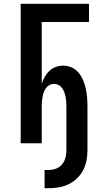

<svg xmlns="http://www.w3.org/2000/svg" viewBox="-20 -755 540 1012"><path d="M236 237H215V141H236Q256 141 275 134Q294 127 307 111.5Q320 96 325 76Q330 56 330 36V-196Q330 -209 329 -221Q328 -233 325.5 -245.5Q323 -258 318.5 -269.5Q314 -281 307 -291Q300 -301 288.5 -307Q277 -313 265 -313Q252 -313 241 -307Q230 -301 222.5 -291Q215 -281 211 -269.5Q207 -258 204.5 -245.5Q202 -233 201 -221Q200 -209 200 -196V0H89V-735H449V-639H200V-314Q206 -333 216 -350.5Q226 -368 240.5 -381.5Q255 -395 274 -402Q293 -409 313 -409Q336 -409 357.5 -399.5Q379 -390 394 -372Q409 -354 418 -332.5Q427 -311 432 -288.5Q437 -266 439 -242.5Q441 -219 441 -196V36Q441 63 436 90Q431 117 418.5 141.5Q406 166 386 185Q366 204 341.5 216Q317 228 290 232.5Q263 237 236 237Z"/></svg>

Font: Iosevka Fixed
Style: Bold
Weight: 700
Monospace: yes
Designer: Belleve Invis
Foundry: Belleve Invis
Version: Version 32.3.0